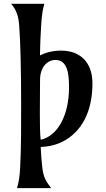

<svg xmlns="http://www.w3.org/2000/svg" viewBox="-20 -767 551 1002"><path d="M462.4 -332C462.4 -443.4 397 -502.9 298.8 -502.9C255.9 -502.9 217.8 -492.7 188.5 -478C189.5 -531.7 191.4 -585 194.8 -634.8C198.7 -694.3 202.6 -714.8 211.4 -747.1H38.1C66.4 -714.8 76.7 -680.2 80.1 -634.8C86.9 -549.3 90.3 -392.6 90.3 -219.7C90.3 -113.8 90.8 -2.4 85.4 103C82.5 162.1 77.6 183.1 68.8 214.8H247.1C223.6 183.1 206.1 162.6 200.2 103C196.8 68.8 193.8 34.7 192.4 0C330.1 -3.4 462.4 -105 462.4 -332ZM188 -171.9C188 -231.9 189 -297.4 189 -349.6C189 -417.5 227.5 -454.1 269.5 -454.1C331.1 -454.1 340.3 -384.3 340.3 -312.5C340.3 -166 282.2 -58.1 192.4 -37.6C188.5 -67.9 188 -117.7 188 -171.9Z"/></svg>

Font: Amarante
Style: Regular
Weight: 400
Designer: Karolina Lach
Foundry: Sorkin Type Co.
Version: Version 1.001